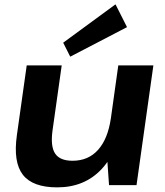

<svg xmlns="http://www.w3.org/2000/svg" viewBox="-20 -835 744 866"><path d="M217 -247.2Q207 -175 228.6 -142.5Q250.1 -109.9 307.2 -109.9Q378.6 -109.9 422.6 -159.4Q466.7 -208.8 480.1 -301.7L548.4 -382.7L538.4 -312.6Q516.4 -156.5 439.1 -73.2Q361.8 10.1 237.9 10.1Q127.2 10.1 83.1 -46.8Q39 -103.7 56.1 -225L100.5 -540H258.3ZM595.8 0H471.8L460.5 -161.4L513.5 -540H671.8ZM552.9 -712.6 296.8 -579.4 265 -642.4 501 -815.4Z"/></svg>

Font: Pathway Extreme 8pt Thin
Style: Italic
Weight: 100
Italic angle: -8°
Designer: Eduardo Rodriguez Tunni
Foundry: Eduardo Rodriguez Tunni
Version: Version 1.000